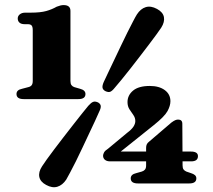

<svg xmlns="http://www.w3.org/2000/svg" viewBox="-20 -740 860 774"><path d="M79.5 -642.5H92Q103 -642.5 107.5 -637.2Q112 -632 112 -618V-413.5Q112 -402.5 107.8 -396.8Q103.5 -391 95 -389L68.5 -382Q46.5 -377.5 46.5 -361Q46.5 -340.5 75.5 -340.5H296Q324.5 -340.5 324.5 -361Q324.5 -376.5 303 -382L279 -389Q272 -391.5 268 -397Q264 -402.5 264 -413.5V-696Q264 -719.5 236.5 -719.5Q230.5 -719.5 224 -718Q217.5 -716.5 208.5 -713Q189.5 -702 166.2 -695.5Q143 -689 104 -689H82Q68 -689 59.8 -682.2Q51.5 -675.5 51.5 -665.5Q51.5 -655 58.5 -648.8Q65.5 -642.5 79.5 -642.5ZM569 -144Q569 -152.5 571.8 -158.2Q574.5 -164 580.5 -168.5L671 -246Q680.5 -253 686.5 -255.5Q692.5 -258 698 -258Q715 -258 715 -241L716 -73Q716 -62 720 -56.8Q724 -51.5 731 -48.5L750 -42Q760 -39 765.8 -34Q771.5 -29 771.5 -21Q771.5 -0.5 743 -0.5H536Q507 -0.5 507 -21Q507 -37 529 -42L552 -48.5Q560 -51 564.5 -56.5Q569 -62 569 -73ZM492.5 -204.5Q510 -217.5 517.8 -229.2Q525.5 -241 525.5 -252Q525.5 -265 517.8 -276Q510 -287 502 -299.2Q494 -311.5 494 -328.5Q494 -356 516.5 -374.8Q539 -393.5 584 -393.5Q621.5 -393.5 644.2 -376.8Q667 -360 667 -332Q667 -313.5 655.2 -292Q643.5 -270.5 600.5 -236L445.5 -112L436 -129H750.5Q763.5 -129 770.8 -124.5Q778 -120 778 -110.5Q778 -89.5 750.5 -89.5H424Q410.5 -89.5 403 -95.8Q395.5 -102 395.5 -112.5Q395.5 -118 399.5 -125.5Q403.5 -133 415.5 -140.5ZM442 -385.5Q432 -373 424.2 -370Q416.5 -367 404 -373Q394.5 -378.5 393.2 -386.8Q392 -395 398 -409Q405 -424 416 -447.2Q427 -470.5 440.2 -498Q453.5 -525.5 466.8 -554Q480 -582.5 493 -608Q506 -633.5 516 -653Q526 -672.5 532 -682Q547 -705 567.5 -711.2Q588 -717.5 613 -704Q637 -691 640.8 -671.2Q644.5 -651.5 630 -628.5Q624 -619 611 -601.5Q598 -584 580.8 -561Q563.5 -538 544 -512.8Q524.5 -487.5 505.5 -463.2Q486.5 -439 470 -418.8Q453.5 -398.5 442 -385.5ZM336 -313.5Q347 -326 355.2 -329.2Q363.5 -332.5 375.5 -327Q385.5 -321 386.2 -312.5Q387 -304 380 -290Q373.5 -275 362.8 -251.8Q352 -228.5 338.8 -200.8Q325.5 -173 312.2 -144.2Q299 -115.5 286 -89.8Q273 -64 262.8 -44.8Q252.5 -25.5 247 -16Q232 6.5 211.2 12.8Q190.5 19 166 5.5Q142.5 -7 138.5 -26.8Q134.5 -46.5 149.5 -69.5Q155.5 -79 168.2 -96.8Q181 -114.5 198.5 -137.8Q216 -161 235.5 -186.2Q255 -211.5 274 -235.8Q293 -260 309.2 -280.5Q325.5 -301 336 -313.5Z"/></svg>

Font: Fraunces Black
Style: Regular
Weight: 900
Version: Version 1.000;[b76b70a41]